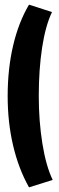

<svg xmlns="http://www.w3.org/2000/svg" viewBox="-20 -727 252 827"><path d="M147 -313Q147 -206 162.5 -109Q178 -12 207 48L105 80Q60 0 36.5 -100Q13 -200 13 -313Q13 -430 36.5 -530.5Q60 -631 105 -707L204 -675Q176 -617 161.5 -522.5Q147 -428 147 -313Z"/></svg>

Font: Blinker Black
Style: Regular
Weight: 900
Designer: Juergen Huber
Foundry: supertype
Version: Version 1.017;hotconv 1.0.117;makeotfexe 2.5.65602